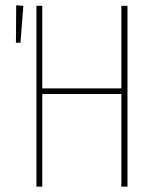

<svg xmlns="http://www.w3.org/2000/svg" viewBox="-20 -703 599 723"><path d="M41 -683.1 67.9 -681.2 57.1 -542H40ZM437 0V-349.1H139.2V0H117.2V-681.2H139.2V-370.1H437V-681.2H460V0Z"/></svg>

Font: Fira Sans Compressed Thin
Style: Regular
Weight: 100
Width: 1
Designer: Carrois Corporate & Edenspiekermann AG
Foundry: Carrois Corporate GbR & Edenspiekermann AG
Version: Version 4.203;PS 004.203;hotconv 1.0.88;makeotf.lib2.5.64775